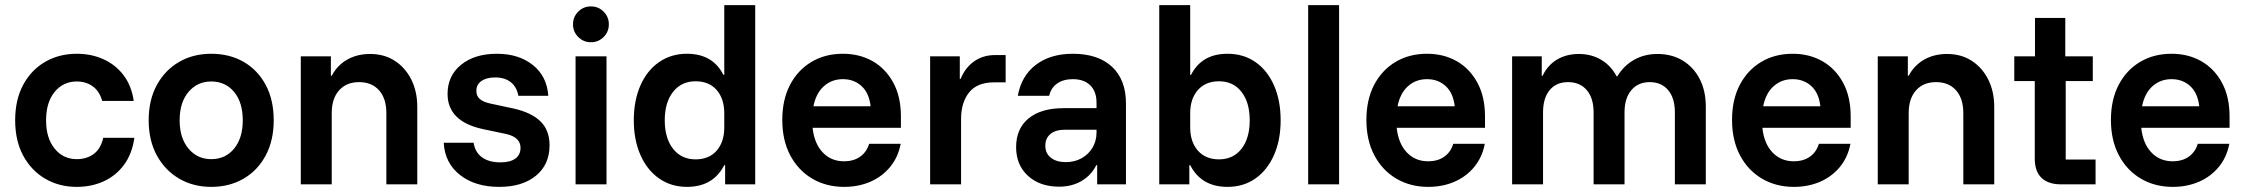

<svg xmlns="http://www.w3.org/2000/svg" viewBox="-20 -720 8768 750"><path d="M280 10Q210.8 10 156.2 -22.1Q101.7 -54.2 70.4 -112.5Q39.2 -170.8 39.2 -250Q39.2 -330 70.4 -388.3Q101.7 -446.7 156.2 -478.3Q210.8 -510 280 -510Q335.8 -510 382.9 -489.2Q430 -468.3 461.7 -427.5Q493.3 -386.7 502.5 -325.8H379.2Q368.3 -364.2 342.1 -382.9Q315.8 -401.7 280 -401.7Q226.7 -401.7 193.3 -360.8Q160 -320 160 -250Q160 -180.8 193.3 -139.6Q226.7 -98.3 280 -98.3Q318.3 -98.3 345.8 -118.3Q373.3 -138.3 383.3 -181.7H505Q495.8 -118.3 464.2 -75.8Q432.5 -33.3 385 -11.7Q337.5 10 280 10Z M805 10Q735 10 680 -22.1Q625 -54.2 592.9 -112.5Q560.8 -170.8 560.8 -250Q560.8 -330 592.9 -388.3Q625 -446.7 680 -478.3Q735 -510 805 -510Q876.7 -510 931.7 -478.3Q986.7 -446.7 1017.9 -388.3Q1049.2 -330 1049.2 -250Q1049.2 -170.8 1017.5 -112.1Q985.8 -53.3 930.8 -21.7Q875.8 10 805 10ZM805 -98.3Q860.8 -98.3 894.6 -139.6Q928.3 -180.8 928.3 -250Q928.3 -320 894.6 -360.8Q860.8 -401.7 805 -401.7Q750.8 -401.7 716.3 -360.8Q681.7 -320 681.7 -250Q681.7 -180.8 716.3 -139.6Q750.8 -98.3 805 -98.3Z M1155 0V-500H1272.5V-424.2H1275.8Q1297.5 -465 1336.3 -487.1Q1375 -509.2 1425.8 -509.2Q1480.8 -509.2 1522.1 -482.5Q1563.3 -455.8 1586.7 -409.2Q1610 -362.5 1610 -301.7V0H1489.2V-278.3Q1489.2 -335 1460.8 -367.1Q1432.5 -399.2 1382.5 -399.2Q1333.3 -399.2 1304.6 -367.1Q1275.8 -335 1275.8 -278.3V0Z M1930 10Q1835.8 10 1776.7 -36.7Q1717.5 -83.3 1713.3 -162.5H1830Q1835.8 -125 1862.9 -105.4Q1890 -85.8 1935 -85.8Q1972.5 -85.8 1992.9 -100.4Q2013.3 -115 2013.3 -142.5Q2013.3 -184.2 1956.7 -196.7L1865.8 -215.8Q1728.3 -245.8 1728.3 -353.3Q1728.3 -424.2 1781.2 -467.1Q1834.2 -510 1920.8 -510Q2006.7 -510 2061.7 -465.8Q2116.7 -421.7 2121.7 -345.8H2005Q1998.3 -380.8 1975 -399.2Q1951.7 -417.5 1914.2 -417.5Q1880.8 -417.5 1860.8 -403.8Q1840.8 -390 1840.8 -365Q1840.8 -345 1854.2 -333.3Q1867.5 -321.7 1894.2 -315.8L1987.5 -295.8Q2056.7 -280 2091.7 -245.4Q2126.7 -210.8 2126.7 -152.5Q2126.7 -77.5 2073.8 -33.8Q2020.8 10 1930 10Z M2228.3 0V-500H2349.2V0ZM2288.3 -555Q2259.2 -555 2238.8 -575.4Q2218.3 -595.8 2218.3 -625Q2218.3 -654.2 2238.8 -674.6Q2259.2 -695 2288.3 -695Q2317.5 -695 2337.9 -674.6Q2358.3 -654.2 2358.3 -625Q2358.3 -595.8 2337.9 -575.4Q2317.5 -555 2288.3 -555Z M2663.3 10Q2601.7 10 2554.6 -22.9Q2507.5 -55.8 2481.7 -114.6Q2455.8 -173.3 2455.8 -250Q2455.8 -327.5 2481.7 -386.2Q2507.5 -445 2554.6 -477.5Q2601.7 -510 2663.3 -510Q2764.2 -510 2805.8 -427.5H2809.2V-700H2930V0H2812.5V-75H2809.2Q2765.8 10 2663.3 10ZM2696.7 -97.5Q2750 -97.5 2779.6 -131.7Q2809.2 -165.8 2809.2 -222.5V-277.5Q2809.2 -334.2 2779.6 -368.3Q2750 -402.5 2696.7 -402.5Q2641.7 -402.5 2609.2 -361.2Q2576.7 -320 2576.7 -250Q2576.7 -180 2609.2 -138.8Q2641.7 -97.5 2696.7 -97.5Z M3277.5 10Q3207.5 10 3152.9 -22.1Q3098.3 -54.2 3067.1 -112.9Q3035.8 -171.7 3035.8 -251.7Q3035.8 -330.8 3066.2 -388.8Q3096.7 -446.7 3150 -478.3Q3203.3 -510 3272.5 -510Q3337.5 -510 3388.3 -481.2Q3439.2 -452.5 3469.2 -397.5Q3499.2 -342.5 3499.2 -265V-220.8H3154.2Q3160.8 -159.2 3193.8 -124.6Q3226.7 -90 3276.7 -90Q3315 -90 3340.4 -108.3Q3365.8 -126.7 3375 -158.3H3498.3Q3488.3 -105.8 3457.1 -67.9Q3425.8 -30 3379.6 -10Q3333.3 10 3277.5 10ZM3157.5 -305H3380.8Q3375 -356.7 3345.4 -383.8Q3315.8 -410.8 3272.5 -410.8Q3229.2 -410.8 3198.3 -383.3Q3167.5 -355.8 3157.5 -305Z M3613.3 0V-500H3729.2V-411.7H3732.5Q3749.2 -454.2 3784.2 -479.6Q3819.2 -505 3868.3 -505H3908.3V-398.3H3862.5Q3797.5 -398.3 3765.8 -359.2Q3734.2 -320 3734.2 -255V0Z M4117.5 9.2Q4041.7 9.2 3995.4 -33.3Q3949.2 -75.8 3949.2 -145Q3949.2 -217.5 3997.9 -257.5Q4046.7 -297.5 4135 -297.5H4263.3V-319.2Q4263.3 -362.5 4238.8 -386.7Q4214.2 -410.8 4170.8 -410.8Q4134.2 -410.8 4110 -394.2Q4085.8 -377.5 4078.3 -345.8H3955.8Q3970 -424.2 4026.7 -467.1Q4083.3 -510 4170.8 -510Q4269.2 -510 4323.8 -459.2Q4378.3 -408.3 4378.3 -315.8V0H4265.8V-75H4262.5Q4242.5 -35 4204.6 -12.9Q4166.7 9.2 4117.5 9.2ZM4143.3 -86.7Q4177.5 -86.7 4204.6 -101.7Q4231.7 -116.7 4247.5 -142.9Q4263.3 -169.2 4263.3 -202.5V-213.3H4140.8Q4103.3 -213.3 4083.3 -196.7Q4063.3 -180 4063.3 -150.8Q4063.3 -120.8 4085 -103.8Q4106.7 -86.7 4143.3 -86.7Z M4775 10Q4672.5 10 4629.2 -75H4625.8V0H4508.3V-700H4629.2V-427.5H4632.5Q4674.2 -510 4775 -510Q4837.5 -510 4884.2 -477.5Q4930.8 -445 4956.7 -386.2Q4982.5 -327.5 4982.5 -250Q4982.5 -173.3 4956.7 -114.6Q4930.8 -55.8 4884.2 -22.9Q4837.5 10 4775 10ZM4741.7 -97.5Q4797.5 -97.5 4829.6 -138.8Q4861.7 -180 4861.7 -250Q4861.7 -320 4829.6 -361.2Q4797.5 -402.5 4741.7 -402.5Q4689.2 -402.5 4659.2 -368.3Q4629.2 -334.2 4629.2 -277.5V-222.5Q4629.2 -165.8 4659.2 -131.7Q4689.2 -97.5 4741.7 -97.5Z M5090 0V-700H5210.8V0Z M5559.2 10Q5489.2 10 5434.6 -22.1Q5380 -54.2 5348.8 -112.9Q5317.5 -171.7 5317.5 -251.7Q5317.5 -330.8 5347.9 -388.8Q5378.3 -446.7 5431.7 -478.3Q5485 -510 5554.2 -510Q5619.2 -510 5670 -481.2Q5720.8 -452.5 5750.8 -397.5Q5780.8 -342.5 5780.8 -265V-220.8H5435.8Q5442.5 -159.2 5475.4 -124.6Q5508.3 -90 5558.3 -90Q5596.7 -90 5622.1 -108.3Q5647.5 -126.7 5656.7 -158.3H5780Q5770 -105.8 5738.8 -67.9Q5707.5 -30 5661.3 -10Q5615 10 5559.2 10ZM5439.2 -305H5662.5Q5656.7 -356.7 5627.1 -383.8Q5597.5 -410.8 5554.2 -410.8Q5510.8 -410.8 5480 -383.3Q5449.2 -355.8 5439.2 -305Z M5886.7 0V-500H6002.5V-424.2H6005.8Q6025.8 -465.8 6062.5 -487.5Q6099.2 -509.2 6147.5 -509.2Q6195.8 -509.2 6234.2 -486.7Q6272.5 -464.2 6295 -421.7H6297.5Q6323.3 -464.2 6363.8 -486.7Q6404.2 -509.2 6454.2 -509.2Q6510.8 -509.2 6553.3 -483.3Q6595.8 -457.5 6619.6 -411.2Q6643.3 -365 6643.3 -303.3V0H6522.5V-280.8Q6522.5 -336.7 6496.2 -367.9Q6470 -399.2 6424.2 -399.2Q6379.2 -399.2 6352.5 -367.9Q6325.8 -336.7 6325.8 -280.8V0H6205V-280.8Q6205 -336.7 6178.3 -367.9Q6151.7 -399.2 6105 -399.2Q6059.2 -399.2 6033.3 -367.9Q6007.5 -336.7 6007.5 -280.8V0Z M6987.5 10Q6917.5 10 6862.9 -22.1Q6808.3 -54.2 6777.1 -112.9Q6745.8 -171.7 6745.8 -251.7Q6745.8 -330.8 6776.2 -388.8Q6806.7 -446.7 6860 -478.3Q6913.3 -510 6982.5 -510Q7047.5 -510 7098.3 -481.2Q7149.2 -452.5 7179.2 -397.5Q7209.2 -342.5 7209.2 -265V-220.8H6864.2Q6870.8 -159.2 6903.8 -124.6Q6936.7 -90 6986.7 -90Q7025 -90 7050.4 -108.3Q7075.8 -126.7 7085 -158.3H7208.3Q7198.3 -105.8 7167.1 -67.9Q7135.8 -30 7089.6 -10Q7043.3 10 6987.5 10ZM6867.5 -305H7090.8Q7085 -356.7 7055.4 -383.8Q7025.8 -410.8 6982.5 -410.8Q6939.2 -410.8 6908.3 -383.3Q6877.5 -355.8 6867.5 -305Z M7315 0V-500H7432.5V-424.2H7435.8Q7457.5 -465 7496.3 -487.1Q7535 -509.2 7585.8 -509.2Q7640.8 -509.2 7682.1 -482.5Q7723.3 -455.8 7746.7 -409.2Q7770 -362.5 7770 -301.7V0H7649.2V-278.3Q7649.2 -335 7620.8 -367.1Q7592.5 -399.2 7542.5 -399.2Q7493.3 -399.2 7464.6 -367.1Q7435.8 -335 7435.8 -278.3V0Z M8029.2 0Q7981.7 0 7955 -25Q7928.3 -50 7928.3 -100.8V-403.3H7848.3V-500H7929.2V-650H8047.5V-500H8155V-403.3H8049.2V-96.7H8165.8V0Z M8467.5 10Q8397.5 10 8342.9 -22.1Q8288.3 -54.2 8257.1 -112.9Q8225.8 -171.7 8225.8 -251.7Q8225.8 -330.8 8256.2 -388.8Q8286.7 -446.7 8340 -478.3Q8393.3 -510 8462.5 -510Q8527.5 -510 8578.3 -481.2Q8629.2 -452.5 8659.2 -397.5Q8689.2 -342.5 8689.2 -265V-220.8H8344.2Q8350.8 -159.2 8383.8 -124.6Q8416.7 -90 8466.7 -90Q8505 -90 8530.4 -108.3Q8555.8 -126.7 8565 -158.3H8688.3Q8678.3 -105.8 8647.1 -67.9Q8615.8 -30 8569.6 -10Q8523.3 10 8467.5 10ZM8347.5 -305H8570.8Q8565 -356.7 8535.4 -383.8Q8505.8 -410.8 8462.5 -410.8Q8419.2 -410.8 8388.3 -383.3Q8357.5 -355.8 8347.5 -305Z"/></svg>

Font: Funnel Sans SemiBold
Style: Regular
Weight: 600
Designer: NORD ID, Kristian Moeller
Foundry: Dicotype
Version: Version 1.000